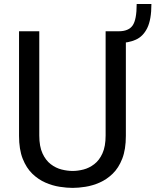

<svg xmlns="http://www.w3.org/2000/svg" viewBox="-20 -926 776 958"><path d="M342.5 11.5Q313.5 11.5 277.8 6Q242 0.5 206.5 -15Q171 -30.5 141.2 -59.2Q111.5 -88 93.2 -134.2Q75 -180.5 75 -248V-770H176V-250Q176 -195.5 192 -160.8Q208 -126 233.2 -106.8Q258.5 -87.5 287.5 -80.2Q316.5 -73 342.5 -73Q368 -73 396.5 -80.2Q425 -87.5 450.2 -106.8Q475.5 -126 491.2 -160.8Q507 -195.5 507 -250V-770H608V-248Q608 -180.5 590 -134.2Q572 -88 542.2 -59.2Q512.5 -30.5 477 -15Q441.5 0.5 406.2 6Q371 11.5 342.5 11.5ZM572.5 -770Q621.5 -770 641.8 -799Q662 -828 662 -906H735.5Q735.5 -828.5 714.8 -786.2Q694 -744 657.2 -727.8Q620.5 -711.5 572.5 -711.5Z"/></svg>

Font: Junction Medium
Style: Regular
Weight: 500
Designer: Caroline Hadilaksono
Foundry: Caroline Hadilaksono, Tyler Finck, The League of Moveable Type
Version: Version 2.000; ttfautohint (v1.8.3)